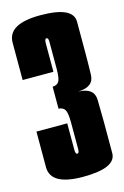

<svg xmlns="http://www.w3.org/2000/svg" viewBox="-108 -731 511 789"><g transform="rotate(-15 147.0 -336.5)"><path d="M145 6.8Q7.5 6.8 7.5 -71Q7.5 -148.8 7.5 -222.5H138.5Q138.5 -127.8 138.5 -109.5Q138.5 -91.2 146.5 -91.2Q154.5 -91.2 154.5 -108.4Q154.5 -125.5 154.5 -221.5Q154.5 -260.8 147 -274.9Q139.5 -289 119.5 -289.8V-383.2Q139.5 -384 147 -397.5Q154.5 -411 154.5 -450.2Q154.5 -548.8 154.5 -565.5Q154.5 -582.2 146.5 -582.2Q138.5 -582.2 138.5 -563.6Q138.5 -545 138.5 -441.8H7.5Q7.5 -521 7.5 -600.6Q7.5 -680.2 145.8 -680.2Q285.5 -680.2 285.5 -615.6Q285.5 -551 285.5 -484Q285.5 -439.5 284.1 -389.4Q282.8 -339.2 216 -337Q283 -334.8 284.2 -283.5Q285.5 -232.2 285.5 -187.8Q285.5 -119.8 285.5 -56.5Q285.5 6.8 145 6.8Z"/></g></svg>

Font: Anybody UltraCondensed Thin
Style: Regular
Weight: 100
Width: 1
Designer: Tyler Finck
Foundry: Etcetera Type Company
Version: Version 1.110